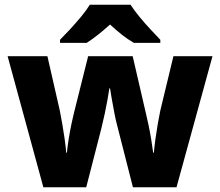

<svg xmlns="http://www.w3.org/2000/svg" viewBox="-20 -786 924 806"><path d="M473 -255Q466 -280 460 -312Q454 -344 449 -372Q444 -400 442 -415H439Q437 -400 432 -371.5Q427 -343 420 -310Q413 -277 406 -249L342 0H162L12 -550H179L231 -322Q236 -297 241.5 -265.5Q247 -234 251.5 -202Q256 -170 258 -145H261Q263 -169 268.5 -203.5Q274 -238 280.5 -268Q287 -298 290 -310L350 -550H537L593 -308Q598 -288 604 -259Q610 -230 615 -199.5Q620 -169 623 -145H626Q628 -170 632.5 -202.5Q637 -235 642.5 -267Q648 -299 653 -322L708 -550H872L721 0H538ZM528 -766Q543 -743 565.5 -715.5Q588 -688 612 -662.5Q636 -637 653 -619V-606H542Q516 -621 492 -640Q468 -659 442 -683Q415 -659 392.5 -641Q370 -623 344 -606H232V-619Q251 -638 274.5 -663.5Q298 -689 320.5 -716Q343 -743 357 -766Z"/></svg>

Font: Noto Sans Georgian ExtraBold
Style: Regular
Weight: 800
Designer: Monotype Design Team, Akaki Razmadze
Foundry: Google LLC
Version: Version 2.005; ttfautohint (v1.8.4.7-5d5b)